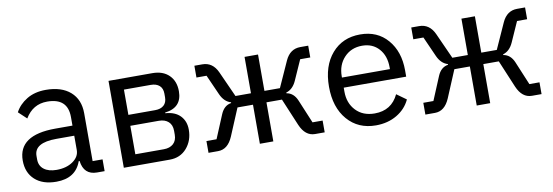

<svg xmlns="http://www.w3.org/2000/svg" viewBox="-46 -820 3232 1123"><g transform="rotate(-10 1570.0 -258.0)"><path d="M505 0H460Q382 0 371 -84H366Q332 12 217 12Q136 12 90 -30Q44 -72 44 -144Q44 -295 264 -295H366V-346Q366 -459 244 -459Q159 -459 113 -382L65 -427Q88 -471 135 -499.5Q182 -528 248 -528Q341 -528 393.5 -482Q446 -436 446 -354V-70H505ZM230 -56Q289 -56 327.5 -83Q366 -110 366 -150V-235H260Q128 -235 128 -157V-136Q128 -98 155.5 -77Q183 -56 230 -56Z M619 0V-516H879Q942 -516 978 -480.5Q1014 -445 1014 -385Q1014 -288 913 -276V-272Q971 -268 1001.5 -236Q1032 -204 1032 -154Q1032 -89 993.5 -44.5Q955 0 892 0ZM699 -66H868Q904 -66 925 -85Q946 -104 946 -139V-162Q946 -197 925 -216Q904 -235 868 -235H699ZM699 -300H858Q891 -300 909.5 -316.5Q928 -333 928 -364V-386Q928 -417 909.5 -433.5Q891 -450 858 -450H699Z M1122 0V-70H1182L1240 -209Q1260 -257 1303 -264V-268Q1263 -280 1242 -327L1189 -446H1129V-516H1176Q1237 -516 1266 -453L1335 -300H1427V-516H1507V-300H1599L1668 -453Q1697 -516 1758 -516H1805V-446H1745L1692 -327Q1671 -280 1631 -268V-264Q1674 -257 1694 -209L1752 -70H1812V0H1755Q1697 0 1667 -70L1599 -232H1507V0H1427V-232H1335L1267 -70Q1237 0 1179 0Z M2115 12Q2010 12 1946.5 -61.5Q1883 -135 1883 -258Q1883 -381 1946.5 -454.5Q2010 -528 2115 -528Q2217 -528 2277.5 -457.5Q2338 -387 2338 -276V-238H1967V-214Q1967 -146 2008.5 -102Q2050 -58 2120 -58Q2220 -58 2262 -147L2319 -106Q2294 -52 2240 -20Q2186 12 2115 12ZM2115 -461Q2050 -461 2008.5 -417Q1967 -373 1967 -305V-298H2252V-309Q2252 -377 2214.5 -419Q2177 -461 2115 -461Z M2410 0V-70H2470L2528 -209Q2548 -257 2591 -264V-268Q2551 -280 2530 -327L2477 -446H2417V-516H2464Q2525 -516 2554 -453L2623 -300H2715V-516H2795V-300H2887L2956 -453Q2985 -516 3046 -516H3093V-446H3033L2980 -327Q2959 -280 2919 -268V-264Q2962 -257 2982 -209L3040 -70H3100V0H3043Q2985 0 2955 -70L2887 -232H2795V0H2715V-232H2623L2555 -70Q2525 0 2467 0Z"/></g></svg>

Font: Aneliza
Style: Regular
Weight: 400
Designer: Mike Abbink, Paul van der Laan, Pieter van Rosmalen
Foundry: Bold Monday
Version: Version 3.0